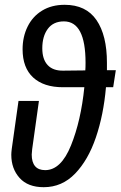

<svg xmlns="http://www.w3.org/2000/svg" viewBox="-20 -767 502 799"><path d="M451 -404H421Q411 -289 379 -195Q347 -101 292.5 -44.5Q238 12 162 12Q96 12 61.5 -26.5Q27 -65 27 -123Q27 -132 29 -148L57 -347H142L114 -147Q112 -131 112 -124Q112 -92 126 -75.5Q140 -59 168 -59Q234 -59 275.5 -162Q317 -265 331 -404H242Q162 -404 118 -444.5Q74 -485 74 -562Q74 -614 95 -656.5Q116 -699 155.5 -723Q195 -747 249 -747Q338 -747 381.5 -683.5Q425 -620 425 -506V-475H462ZM335 -474Q336 -485 336 -506Q336 -678 246 -678Q202 -678 179 -647Q156 -616 156 -566Q156 -520 178.5 -496Q201 -472 244 -473Z"/></svg>

Font: Fira Sans Extra Condensed
Style: Italic
Weight: 400
Width: 3
Italic angle: -8°
Designer: Carrois Corporate & Edenspiekermann AG
Foundry: Carrois Corporate GbR & Edenspiekermann AG
Version: Version 4.203